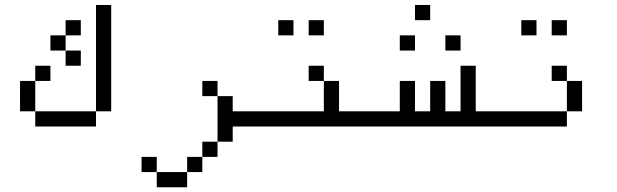

<svg xmlns="http://www.w3.org/2000/svg" viewBox="-20 -708 2540 790"><path d="M437.5 -250H375V-687.5H437.5ZM62.5 -375H125V-250H62.5ZM125 -250H375V-187.5H125ZM125 -437.5H187.5V-375H125ZM187.5 -562.5H250V-500H187.5ZM250 -500H312.5V-437.5H250ZM250 -625H312.5V-562.5H250Z M875 -312.5H812.5V-375H875ZM562.5 -62.5H625V0H562.5ZM625 0H750V62.5H625ZM750 -62.5H812.5V0H750ZM812.5 -125H875V-62.5H812.5ZM875 -312.5H937.5V-250H1000V-187.5H937.5V-125H875Z M1187.5 -562.5H1125V-625H1187.5ZM1000 -250H1312.5V-375H1375V-250H1500V-187.5H1000ZM1250 -437.5H1312.5V-375H1250ZM1250 -625H1312.5V-562.5H1250Z M1750 -625H1687.5V-687.5H1750ZM1500 -250H1625V-375H1687.5V-250H1750V-375H1812.5V-250H1875V-437.5H1937.5V-250H2000V-187.5H1500ZM1625 -562.5H1687.5V-500H1625ZM1812.5 -562.5H1875V-500H1812.5Z M2187.5 -562.5H2125V-625H2187.5ZM2000 -250H2312.5V-187.5H2000ZM2250 -437.5H2312.5V-375H2250ZM2250 -625H2312.5V-562.5H2250ZM2312.5 -375H2375V-250H2312.5Z"/></svg>

Font: 寒蝉点阵体 16px
Style: Regular
Weight: 400
Designer: Designed by Warren2060
Foundry: ChillType
Version: Version 1.000